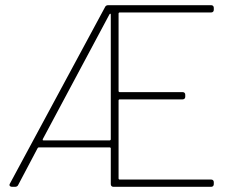

<svg xmlns="http://www.w3.org/2000/svg" viewBox="-20 -720 887 740"><path d="M804 -682V-690C804 -696 800 -700 794 -700H397C392 -700 387 -698 385 -693L18 -12C14 -5 19 0 26 0H38C43 0 48 -2 50 -7L125 -149C126 -151 128 -152 130 -152H403C405 -152 407 -150 407 -148V-10C407 -4 411 0 417 0H794C800 0 804 -4 804 -10V-18C804 -24 800 -28 794 -28H441C439 -28 437 -30 437 -32V-333C437 -335 439 -337 441 -337H684C690 -337 694 -341 694 -347V-355C694 -361 690 -365 684 -365H441C439 -365 437 -367 437 -369V-668C437 -670 439 -672 441 -672H794C800 -672 804 -676 804 -682ZM145 -184 402 -665C404 -668 407 -668 407 -664V-183C407 -181 405 -179 403 -179H147C144 -179 144 -181 145 -184Z"/></svg>

Font: Barlow Thin
Style: Regular
Weight: 250
Designer: Jeremy Tribby
Foundry: Tribby Type
Version: Version 1.422;hotconv 1.0.109;makeotfexe 2.5.65596